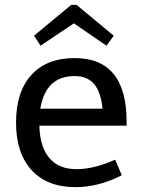

<svg xmlns="http://www.w3.org/2000/svg" viewBox="-20 -762 579 790"><path d="M46 -258C46 -174 67.3 -108.7 110 -62C152.7 -15.3 212.7 8 290 8C354 8 417.7 -8.3 481 -41L454 -105C396 -79 342.8 -66 294.5 -66C246.2 -66 209 -81.3 183 -112C157 -142.7 143.3 -187 142 -245H501V-261C501 -435.7 429.7 -523 287 -523C210.3 -523 151 -499.8 109 -453.5C67 -407.2 46 -342 46 -258ZM287 -449C321.7 -449 348.3 -438.2 367 -416.5C385.7 -394.8 397.3 -361 402 -315H146C160.7 -404.3 207.7 -449 287 -449ZM273 -742 120 -615 147 -574 284 -666 418 -574 448 -615 295 -742Z"/></svg>

Font: Telex Regular
Style: Regular
Weight: 400
Designer: Andres Torresi
Foundry: Andres Torresi
Version: Version 1.001